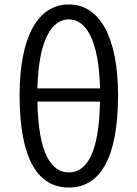

<svg xmlns="http://www.w3.org/2000/svg" viewBox="-20 -829 617 862"><path d="M289 13C426 13 510 -113 510 -401C510 -665 426 -809 289 -809C151 -809 68 -666 68 -401C68 -113 151 13 289 13ZM289 -55C211 -55 152 -137 148 -373H429C425 -137 367 -55 289 -55ZM148 -432C153 -649 212 -742 289 -742C366 -742 424 -649 429 -432Z"/></svg>

Font: Noto Sans HK DemiLight
Style: Regular
Weight: 350
Designer: Ryoko NISHIZUKA 西塚涼子 (kana, bopomofo & ideographs); Paul D. Hunt (Latin, Greek & Cyrillic); Sandoll Communications 산돌커뮤니
Foundry: Adobe
Version: Version 2.004;hotconv 1.0.118;makeotfexe 2.5.65603